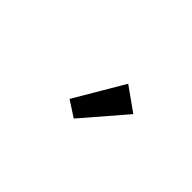

<svg xmlns="http://www.w3.org/2000/svg" viewBox="-15 -899 581 581"><g transform="rotate(45 275.0 -608.5)"><path d="M276 -513 225 -546 318 -704 394 -650Z"/></g></svg>

Font: Inconsolata SemiExpanded SemiBold
Style: Regular
Weight: 600
Width: 6
Monospace: yes
Designer: Raph Levien, Cyreal, Brenton Simpson
Foundry: Raph Levien, Cyreal, Google
Version: Version 3.001; ttfautohint (v1.8.2.53-6de2)